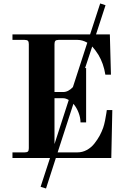

<svg xmlns="http://www.w3.org/2000/svg" viewBox="-20 -910 734 1106"><path d="M51.8 0V-32.2H122.1Q135.7 -32.2 140.9 -37.4Q146 -42.5 146 -56.2V-655.8Q146 -669.4 140.9 -674.8Q135.7 -680.2 122.1 -680.2H51.8V-711.9H499L557.1 -890.1L587.9 -879.9L533.2 -711.9H612.8L619.1 -480H586.9Q576.7 -544.4 546.9 -594.2Q528.8 -623 511.2 -642.1L470.2 -518.1H476.1V-205.1H443.8Q443.8 -231.4 432.6 -261Q421.4 -290.5 402.8 -312L312 -32.2H317.9H425.8Q454.6 -32.2 480.2 -46.1Q505.9 -60.1 523.9 -83.3Q542 -106.4 554 -128.4Q565.9 -150.4 574.2 -173.8Q580.1 -190.4 585.2 -215.8Q590.3 -241.2 592.8 -258.8L595.2 -275.9H627L621.1 0H301.8L245.1 175.8L213.9 166L268.1 0ZM344.2 -379.9Q373 -379.9 399.9 -408.2L482.9 -664.1Q454.6 -680.2 426.8 -680.2H317.9Q304.2 -680.2 299.1 -674.8Q293.9 -669.4 293.9 -655.8V-379.9ZM293.9 -344.2V-80.1L376 -334Q358.9 -344.2 344.2 -344.2Z"/></svg>

Font: Flanker Steampunk
Style: Bold
Weight: 700
Designer: Alexey Kryukov, Leonardo Di Lena
Foundry: Alexey Kryukov, Leonardo Di Lena
Version: 1.210